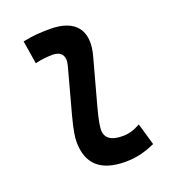

<svg xmlns="http://www.w3.org/2000/svg" viewBox="-137 -845 859 958"><g transform="rotate(-20 293.0 -366.0)"><path d="M366.2 9.8C431.2 9.8 479 -6.3 524.9 -26.4L491.2 -142.6C453.6 -123 430.7 -115.7 395 -115.7C335.4 -115.7 304.2 -138.2 304.7 -182.1C304.7 -197.3 309.1 -230.5 328.1 -300.3L393.6 -540.5C429.7 -672.4 369.6 -742.2 237.3 -742.2C189 -742.2 140.6 -739.3 92.8 -728.5L112.8 -605.5C144 -613.3 175.8 -616.7 207 -616.7C250 -616.7 272 -589.8 258.8 -540.5L193.8 -300.3C173.8 -226.1 169.4 -188 169.4 -167.5C169.4 -48.8 235.8 9.8 366.2 9.8Z"/></g></svg>

Font: Cascadia Code NF
Style: Bold Italic
Weight: 700
Italic angle: -10°
Monospace: yes
Designer: Aaron Bell
Foundry: Saja Typeworks
Version: Version 2404.023